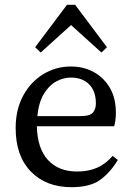

<svg xmlns="http://www.w3.org/2000/svg" viewBox="-20 -764 550 797"><path d="M274 -442Q243 -442 213.5 -426Q184 -410 162.5 -375Q141 -340 135 -282H313Q354 -282 366 -297Q378 -312 378 -334Q378 -386 350 -414Q322 -442 274 -442ZM277 13Q171 13 108 -52Q45 -117 45 -232Q45 -309 76 -366.5Q107 -424 159.5 -456Q212 -488 274 -488Q327 -488 369 -465Q411 -442 436 -399.5Q461 -357 461 -296Q461 -279 459 -264.5Q457 -250 454 -240H133Q135 -148 179 -100Q223 -52 300 -52Q347 -52 382.5 -67.5Q418 -83 448 -117L469 -100Q438 -48 396 -17.5Q354 13 277 13ZM401 -546 275 -660 149 -546 126 -568 258 -744H292L424 -568Z"/></svg>

Font: Source Serif 4
Style: Regular
Weight: 400
Designer: Frank Grießhammer
Foundry: Adobe
Version: Version 4.005;hotconv 1.1.0;makeotfexe 2.6.0